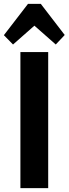

<svg xmlns="http://www.w3.org/2000/svg" viewBox="-44 -968 353 988"><path d="M204 -700V0H61V-700ZM-24 -787 100 -948H166L289 -788L243 -739L92 -872H174L23 -739Z"/></svg>

Font: Pathway Extreme Condensed
Style: Bold
Weight: 700
Width: 3
Version: Version 1.001;gftools[0.9.26]